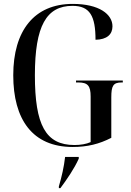

<svg xmlns="http://www.w3.org/2000/svg" viewBox="-20 -744 673 985"><path d="M353 10C428 10 489 -5 551 -37V-245C551 -304 561 -321 604 -321H610V-331H370V-321H382C430 -321 445 -304 445 -249V-15C423 -5 393 0 362 0C214 0 159 -103 159 -358C159 -611 218 -714 352 -714C441 -714 470 -662 470 -540C529 -541 557 -568 557 -609C557 -670 490 -724 353 -724C155 -724 48 -586 48 -358C48 -132 146 10 353 10ZM282 212V221H290C322 178 362 120 384 70V61H314C308 113 297 161 282 212Z"/></svg>

Font: Noto Serif Display Condensed Medium
Style: Regular
Weight: 500
Width: 3
Designer: Monotype Design Team
Foundry: Monotype Imaging Inc.
Version: Version 2.009